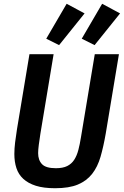

<svg xmlns="http://www.w3.org/2000/svg" viewBox="-20 -985 656 1017"><path d="M293 -746 225 -780 333 -965 428 -914ZM481 -746 413 -780 521 -965 616 -914ZM264 -698 194 -277Q189 -245 185.5 -218Q182 -191 182 -174Q182 -137 202.5 -115.5Q223 -94 276 -94Q313 -94 336 -105.5Q359 -117 373 -138.5Q387 -160 395 -190.5Q403 -221 409 -259L482 -698H610L540 -277Q528 -208 512.5 -154.5Q497 -101 468 -64Q439 -27 392.5 -7.5Q346 12 272 12Q211 12 170 -1Q129 -14 103.5 -37.5Q78 -61 67 -94.5Q56 -128 56 -169Q56 -197 60 -230.5Q64 -264 70 -301L136 -698Z"/></svg>

Font: IBM Plex Mono SemiBold
Style: Italic
Weight: 600
Italic angle: -9°
Monospace: yes
Designer: Mike Abbink, Paul van der Laan, Pieter van Rosmalen
Foundry: Bold Monday
Version: Version 2.3